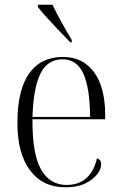

<svg xmlns="http://www.w3.org/2000/svg" viewBox="-20 -786 515 816"><path d="M258 10Q162 10 108 -61.5Q54 -133 54 -263Q54 -404 104 -474Q154 -544 247 -544Q332 -544 379.5 -479.5Q427 -415 427 -298V-279H118Q117 -131 154.5 -65.5Q192 0 263 0Q315 0 347.5 -29.5Q380 -59 392 -113Q410 -108 410 -87Q410 -68 393 -45.5Q376 -23 342.5 -6.5Q309 10 258 10ZM363 -289Q362 -411 334.5 -472.5Q307 -534 246 -534Q182 -534 152 -473.5Q122 -413 118 -289ZM279 -606Q257 -628 230 -656.5Q203 -685 178.5 -712Q154 -739 141 -756V-766H203Q219 -732 241.5 -691.5Q264 -651 285 -616V-606Z"/></svg>

Font: Noto Serif Display SemiCondensed Light
Style: Regular
Weight: 300
Width: 4
Designer: Monotype Design Team
Foundry: Monotype Imaging Inc.
Version: Version 2.009